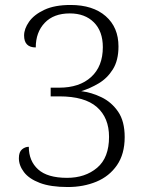

<svg xmlns="http://www.w3.org/2000/svg" viewBox="-20 -744 601 773"><path d="M253 9Q184 9 140.5 -7.5Q97 -24 76.5 -51Q56 -78 56 -107Q56 -132 68.5 -142.5Q81 -153 96 -153Q96 -96 133.5 -62Q171 -28 250 -28Q323 -28 371 -68.5Q419 -109 419 -193Q419 -270 370 -313Q321 -356 219 -356H184V-391H218Q300 -391 347 -434Q394 -477 394 -554Q394 -618 358 -654Q322 -690 261 -690Q196 -690 160 -652Q124 -614 124 -553Q77 -553 77 -601Q77 -628 97 -656.5Q117 -685 158.5 -704.5Q200 -724 264 -724Q354 -724 405.5 -679Q457 -634 457 -557Q457 -501 434.5 -465Q412 -429 377.5 -408.5Q343 -388 307 -377Q348 -372 388.5 -352.5Q429 -333 455.5 -294.5Q482 -256 482 -192Q482 -124 451 -79Q420 -34 368 -12.5Q316 9 253 9Z"/></svg>

Font: Noto Serif Gurmukhi Light
Style: Regular
Weight: 300
Designer: Vaibhav Singh and the Monotype Design Team
Foundry: Monotype Imaging Inc.
Version: Version 2.004; ttfautohint (v1.8.4.7-5d5b)